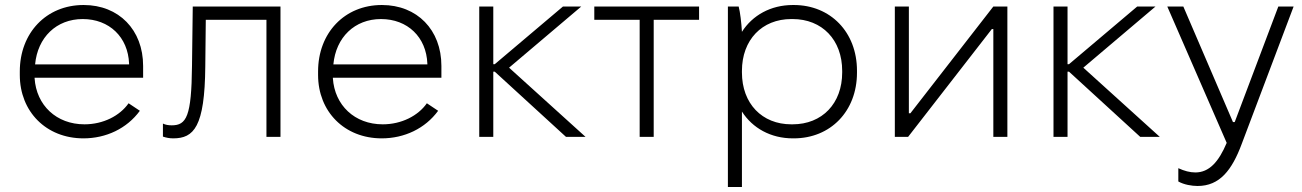

<svg xmlns="http://www.w3.org/2000/svg" viewBox="-20 -546 5194 766"><path d="M313 6C403 6 486 -33 538 -104L493 -134C458 -84 392 -50 317 -50C205 -50 125 -126 118 -234V-236H551V-283C551 -427 454 -526 314 -526H313C165 -526 59 -415 59 -261V-247C59 -101 164 6 313 6ZM120 -289C130 -397 205 -470 310 -470C416 -470 491 -398 495 -292V-289Z M671 6C753 6 797 -39 799 -281L801 -467H1043V0H1099V-520H749L746 -283C744 -81 724 -46 665 -46C652 -46 640 -48 630 -53V-1C642 3 655 6 671 6Z M1503 6C1593 6 1676 -33 1728 -104L1683 -134C1648 -84 1582 -50 1507 -50C1395 -50 1315 -126 1308 -234V-236H1741V-283C1741 -427 1644 -526 1504 -526H1503C1355 -526 1249 -415 1249 -261V-247C1249 -101 1354 6 1503 6ZM1310 -289C1320 -397 1395 -470 1500 -470C1606 -470 1681 -398 1685 -292V-289Z M1892 0H1948V-260H1954L2238 0H2316L2011 -276L2299 -520H2226L1954 -290H1948V-520H1892Z M2532 0H2588V-467H2769V-520H2351V-467H2532Z M2884 200H2940V-101C2982 -35 3055 6 3143 6H3147C3293 6 3399 -102 3399 -256V-264C3399 -418 3293 -526 3147 -526H3143C3055 -526 2982 -485 2940 -419C2938 -455 2933 -497 2927 -520H2884ZM3137 -50C3020 -50 2940 -133 2940 -257V-263C2940 -387 3020 -470 3137 -470H3142C3260 -470 3340 -387 3340 -263V-257C3340 -133 3260 -50 3142 -50Z M3550 0H3603L3937 -430H3943V0H3999V-520H3943L3612 -94H3606V-520H3550Z M4183 0H4239V-260H4245L4529 0H4607L4302 -276L4590 -520H4517L4245 -290H4239V-520H4183Z M4758 196C4846 196 4895 133 4934 28L5141 -520H5080L4906 -59H4899L4701 -520H4637L4874 24C4842 100 4804 142 4749 142C4727 142 4705 136 4681 125V178C4704 191 4735 196 4758 196Z"/></svg>

Font: Fixel Display Light
Style: Regular
Weight: 300
Designer: AlfaBravo + MacPaw
Foundry: Kyrylo Tkachov, Marchela Mozhyna, Serhii Makarenko, Maria Weinstein, Zakhar Kryvoshyya
Version: Version 1.211